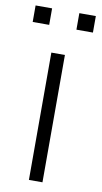

<svg xmlns="http://www.w3.org/2000/svg" viewBox="-103 -762 424 802"><g transform="rotate(10 109.0 -361.0)"><path d="M166.5 -652.5V-722.5H236.5V-652.5ZM-19 -652.5V-722.5H51V-652.5ZM80 0V-540H137.5V0Z"/></g></svg>

Font: Vela Sans Light
Style: Regular
Weight: 300
Designer: Principal design: Mikhail Sharanda - project Manrope.
Design modification: Ravid Balaliev
Foundry: Mikhail Sharanda
Version: Version 1.001